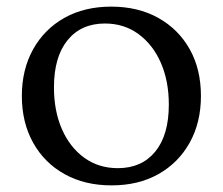

<svg xmlns="http://www.w3.org/2000/svg" viewBox="-20 -550 673 580"><path d="M317 10Q236 10 175 -24Q114 -58 80 -119Q46 -180 46 -260Q46 -340 80 -401Q114 -462 174.5 -496Q235 -530 316 -530Q397 -530 458 -496Q519 -462 553 -401.5Q587 -341 587 -260Q587 -180 553 -119Q519 -58 458.5 -24Q398 10 317 10ZM336 -42Q408 -42 449 -92Q490 -142 490 -234Q490 -305 466 -360Q442 -415 398.5 -447Q355 -479 297 -479Q225 -479 184 -428.5Q143 -378 143 -286Q143 -215 167 -160Q191 -105 234.5 -73.5Q278 -42 336 -42Z"/></svg>

Font: Hedvig Letters Serif 14pt
Style: Regular
Weight: 400
Designer: Alexander Örn & Tor Weibull
Foundry: Kanon Foundry
Version: Version 1.000; ttfautohint (v1.8.4.7-5d5b)